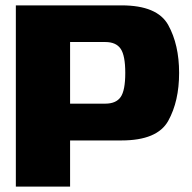

<svg xmlns="http://www.w3.org/2000/svg" viewBox="-20 -695 716 715"><path d="M39 0H241V-172H432.5Q566 -172 606.5 -245Q647 -318 647 -423.5Q647 -528.5 606.5 -601.8Q566 -675 432.5 -675H39ZM241 -309V-538.5H372Q412 -538.5 429.2 -513.5Q446.5 -488.5 446.5 -423.5Q446.5 -358 429.2 -333.5Q412 -309 372 -309Z"/></svg>

Font: Anybody UltraCondensed Thin ExtraBold
Style: Regular
Weight: 800
Version: Version 1.111